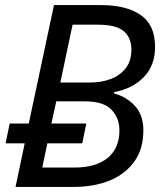

<svg xmlns="http://www.w3.org/2000/svg" viewBox="-20 -734 640 754"><path d="M41 0 77 -171H2L18 -249H93L192 -714H377Q476 -714 532.5 -675Q589 -636 589 -550Q589 -477 545 -431.5Q501 -386 428 -372V-367Q477 -354 510 -318Q543 -282 543 -222Q543 -149 507.5 -99.5Q472 -50 410.5 -25Q349 0 269 0ZM217 -410H334Q379 -410 415.5 -424Q452 -438 474 -466.5Q496 -495 496 -539Q496 -586 466 -611.5Q436 -637 366 -637H265ZM146 -76H272Q357 -76 403 -114Q449 -152 449 -222Q449 -270 418 -303Q387 -336 313 -336H201L182 -249H319L303 -171H166Z"/></svg>

Font: Noto IKEA Latin
Style: Italic
Weight: 400
Italic angle: -12°
Designer: Monotype Design Team
Foundry: Monotype Imaging Inc.
Version: Version 1.0